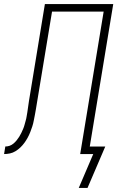

<svg xmlns="http://www.w3.org/2000/svg" viewBox="-59 -755 579 941"><path d="M370 166H327L398 0H334L449 -698H196L117 -220Q115 -206 112 -192Q109 -178 106.5 -164Q104 -150 99.5 -136Q95 -122 89.5 -108Q84 -94 77 -81Q70 -68 61 -55.5Q52 -43 41 -32.5Q30 -22 17 -14Q4 -6 -10.5 -3Q-25 0 -39 0L-33 -37Q-22 -37 -12 -40.5Q-2 -44 6.5 -51Q15 -58 22 -66.5Q29 -75 35 -84.5Q41 -94 45.5 -103.5Q50 -113 54.5 -123.5Q59 -134 61.5 -144Q64 -154 67 -164Q70 -174 71.5 -184.5Q73 -195 75 -205Q79 -233 83 -260.5Q87 -288 92 -315L161 -735H496L381 -37H457Z"/></svg>

Font: Iosevka SS18 Extralight
Style: Italic
Weight: 200
Italic angle: -9°
Monospace: yes
Designer: Belleve Invis
Foundry: Belleve Invis
Version: Version 25.1.1; ttfautohint (v1.8.4)